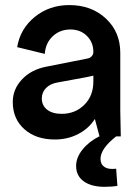

<svg xmlns="http://www.w3.org/2000/svg" viewBox="-20 -532 538 749"><path d="M193.8 12.2Q120.1 12.2 75 -28.1Q29.8 -68.4 29.8 -133.8Q29.8 -184.1 65.9 -222.4Q102.1 -260.7 161.1 -272L318.8 -303.2Q330.1 -304.7 337.2 -312Q344.2 -319.3 344.2 -329.1Q344.2 -367.2 318.8 -392.1Q293.5 -417 254.9 -417Q213.9 -417 185.8 -390.6Q157.7 -364.3 154.8 -321.8L46.9 -348.1Q59.1 -420.4 116 -466.3Q172.9 -512.2 250 -512.2Q336.9 -512.2 393.1 -459.7Q449.2 -407.2 449.2 -326.2V-100.1L451.2 0H433.1Q372.1 47.9 372.1 87.9Q372.1 106.9 384.3 116.9Q396.5 127 417 127Q427.2 127 433.1 126L438 192.9Q418 196.8 388.2 196.8Q336.4 196.8 306.6 175.3Q276.9 153.8 276.9 115.2Q276.9 82.5 302 51.3Q327.1 20 367.2 0H368.2L350.1 -67.9Q326.7 -30.8 285.4 -9.3Q244.1 12.2 193.8 12.2ZM143.1 -147.9Q143.1 -120.6 163.8 -104.2Q184.6 -87.9 220.2 -87.9Q273.4 -87.9 308.8 -123Q344.2 -158.2 344.2 -213.9V-236.8Q340.8 -236.3 329.6 -233.6Q318.4 -231 312 -230L203.1 -210Q175.3 -205.1 159.2 -188.2Q143.1 -171.4 143.1 -147.9Z"/></svg>

Font: Apfel Grotezk Mittel
Style: Regular
Weight: 500
Designer: Luigi Gorlero
Foundry: © 2023, Luigi Gorlero & Collletttivo
Version: Version 2.000;Glyphs 3.2 (3217)